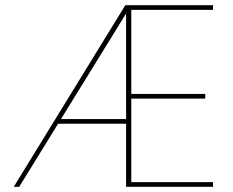

<svg xmlns="http://www.w3.org/2000/svg" viewBox="-20 -720 899 740"><path d="M33 0 463 -700H801V-682H486V-358H771V-340H486V-18H801V0H466V-668L54 0ZM191 -243 200 -261H474V-243Z"/></svg>

Font: DM Sans 16pt Thin
Style: Regular
Weight: 250
Version: Version 4.004;gftools[0.9.30]